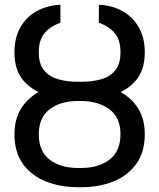

<svg xmlns="http://www.w3.org/2000/svg" viewBox="-20 -780 672 810"><path d="M310.1 -429.7H321.8Q397.9 -429.7 459 -405.8Q520 -381.8 555.4 -333.7Q590.8 -285.6 590.8 -213.9Q590.8 -138.7 555.2 -88.9Q519.5 -39.1 458.7 -14.6Q397.9 9.8 321.8 9.8H310.1Q234.4 9.8 173.3 -14.6Q112.3 -39.1 76.7 -88.6Q41 -138.2 41 -212.9Q41 -285.6 76.7 -333.7Q112.3 -381.8 173.1 -406Q233.9 -430.2 310.1 -429.7ZM321.8 -354H310.1Q234.9 -354 189.2 -318.8Q143.6 -283.7 143.6 -212.9Q143.6 -142.1 189.2 -106.7Q234.9 -71.3 310.1 -71.3H321.8Q396 -71.3 442.1 -106.7Q488.3 -142.1 488.3 -213.9Q488.3 -284.2 441.9 -318.8Q395.5 -353.5 321.8 -354ZM325.2 -435.1Q368.7 -435.1 405.8 -445.3Q442.9 -455.6 465.6 -482.4Q488.3 -509.3 488.3 -558.6Q488.3 -610.8 465.1 -639.2Q441.9 -667.5 397 -684.6V-759.8Q451.7 -757.8 495.4 -733.9Q539.1 -710 564.9 -665.8Q590.8 -621.6 590.8 -558.6Q590.8 -485.4 554 -441.7Q517.1 -397.9 456.8 -378.9Q396.5 -359.9 325.2 -359.9H306.2Q235.4 -359.9 174.8 -378.9Q114.3 -397.9 77.6 -441.7Q41 -485.4 41 -558.6Q41 -622.1 66.9 -666.3Q92.8 -710.4 137 -734.1Q181.2 -757.8 234.9 -759.8V-684.6Q190.4 -667.5 167 -639.2Q143.6 -610.8 143.6 -558.6Q143.6 -509.8 166 -482.9Q188.5 -456.1 225.6 -445.6Q262.7 -435.1 306.2 -435.1Z"/></svg>

Font: Inter Variable
Style: Regular
Weight: 400
Designer: Rasmus Andersson
Foundry: rsms
Version: Version 4.001;git-9221beed3